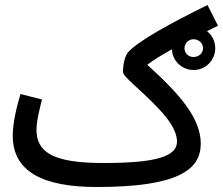

<svg xmlns="http://www.w3.org/2000/svg" viewBox="-20 -727 892 768"><path d="M367 21C690 21 783 -47 783 -152C783 -252 704 -346 569 -468C597 -489 629 -508 668 -530C668 -486 706 -447 755 -447C802 -447 841 -486 841 -534C841 -562 828 -587 808 -602C822 -609 836 -617 852 -624L810 -707C662 -634 538 -566 494 -520C479 -504 472 -469 472 -439C472 -420 540 -371 610 -297C667 -239 688 -194 688 -161C688 -101 605 -75 393 -75C186 -75 126 -121 126 -209C126 -245 140 -297 148 -329L62 -351C47 -301 31 -237 31 -184C31 -42 149 21 367 21ZM754 -499C734 -499 718 -514 718 -534C718 -554 734 -570 754 -570C775 -570 792 -555 792 -534C792 -514 775 -499 754 -499Z"/></svg>

Font: Noto Sans Arabic SemCond Med
Style: Regular
Weight: 500
Width: 4
Designer: Monotype Design Team, Nadine Chahine, Nizar Qandah and Khaled Hosny
Foundry: Monotype Imaging Inc.
Version: Version 2.012